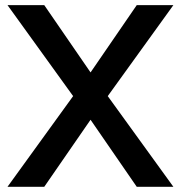

<svg xmlns="http://www.w3.org/2000/svg" viewBox="-20 -717 694 737"><path d="M645.5 0H504.9L327.6 -257.3L149.9 0H8.8L260.7 -348.1L8.8 -697.3H149.9L327.6 -439L504.9 -697.3H645.5L393.6 -348.1Z"/></svg>

Font: Estedad-FD SemiBold
Style: Regular
Weight: 600
Designer: Amin Abedi
Version: Version 7.3